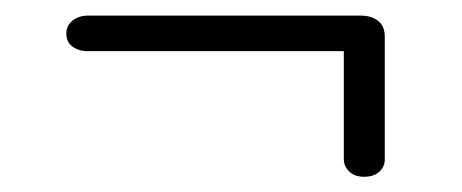

<svg xmlns="http://www.w3.org/2000/svg" viewBox="-20 -441 592 246"><path d="M65 -398Q65 -408.5 73.2 -414.8Q81.5 -421 92.5 -421H442Q456 -421 464.5 -414.2Q473 -407.5 473 -394V-236.5Q473 -227.5 466 -221Q459 -214.5 446.5 -214.5Q434.5 -214.5 427.5 -221.2Q420.5 -228 420.5 -237V-385.5L429.5 -375.5H91.5Q81 -375.5 73 -381.2Q65 -387 65 -398Z"/></svg>

Font: Fraunces 20pt
Style: Regular
Weight: 400
Version: Version 1.000;[b76b70a41]